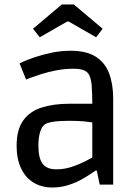

<svg xmlns="http://www.w3.org/2000/svg" viewBox="-20 -822 617 855"><path d="M213 13Q166 13 130 -8.5Q94 -30 74 -72Q54 -114 54 -173Q54 -244 83 -285Q112 -326 165 -343Q218 -360 289 -360H391Q391 -409 388 -443.5Q385 -478 373 -495Q363 -507 346.5 -511.5Q330 -516 309 -516Q270 -516 232.5 -509Q195 -502 164 -492Q133 -482 114.5 -475Q96 -468 96 -468L67 -540Q67 -540 86 -548.5Q105 -557 137.5 -568Q170 -579 210.5 -587.5Q251 -596 295 -596Q365 -596 406.5 -569.5Q448 -543 466 -495Q484 -447 484 -383V0H424L411 -62H405Q396 -56 377.5 -43.5Q359 -31 334 -18Q309 -5 278 4Q247 13 213 13ZM231 -68Q266 -68 298 -78.5Q330 -89 355 -101.5Q380 -114 391 -121V-277Q380 -279 354 -281.5Q328 -284 287 -284Q198 -284 177 -266Q165 -256 158 -232Q151 -208 151 -174Q151 -118 169.5 -93Q188 -68 231 -68ZM157 -656 127 -694 255 -802H309L437 -694L408 -656L286 -726H279Z"/></svg>

Font: Ruda Medium
Style: Regular
Weight: 500
Version: Version 2.001